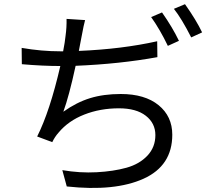

<svg xmlns="http://www.w3.org/2000/svg" viewBox="-20 -866 1040 931"><path d="M742.2 -666 743.2 -588.9Q560.5 -555.7 346.7 -546.9Q314.5 -398.4 287.1 -324.2Q351.6 -370.1 417 -390.1Q482.4 -410.2 565.4 -410.2Q682.6 -410.2 749 -356Q815.4 -301.8 815.4 -212.9Q815.4 -62.5 676.3 0.5Q537.1 63.5 303.7 38.1L282.2 -41Q367.2 -26.4 448.7 -30.8Q530.3 -35.2 593.3 -52.7Q656.2 -70.3 694.8 -111.3Q733.4 -152.3 733.4 -210.9Q733.4 -268.6 687 -304.7Q640.6 -340.8 556.6 -340.8Q465.8 -340.8 388.7 -310.5Q311.5 -280.3 263.7 -222.7Q246.1 -203.1 233.4 -176.8L160.2 -204.1Q221.7 -326.2 272.5 -545.9Q186.5 -545.9 85.9 -554.7L85 -633.8Q180.7 -617.2 272.5 -617.2H286.1Q294.9 -662.1 297.9 -692.4Q303.7 -734.4 302.7 -774.4L392.6 -768.6Q386.7 -749 375 -685.5Q373 -675.8 368.7 -652.8Q364.3 -629.9 362.3 -619.1Q572.3 -627.9 742.2 -666ZM712.9 -783.2 765.6 -805.7Q816.4 -733.4 847.7 -668L793.9 -643.6Q755.9 -722.7 712.9 -783.2ZM823.2 -823.2 877 -845.7Q931.6 -768.6 960 -709L907.2 -684.6Q860.4 -776.4 823.2 -823.2Z"/></svg>

Font: Nasu
Style: Regular
Weight: 400
Designer: Ryoko NISHIZUKA (kana &amp; ideographs); Paul D. Hunt (Latin, Greek &amp; Cyrillic); Wenlong ZHANG (bopomofo); Sandoll C
Version: Version 2014.1215